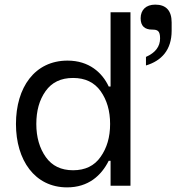

<svg xmlns="http://www.w3.org/2000/svg" viewBox="-20 -803 779 830"><path d="M611 -520C678 -540 722 -587 722 -670V-706C722 -757 698 -783 651 -783C611 -783 588 -760 588 -724C588 -691 605 -675 638 -675C661 -675 672 -670 672 -637C672 -602 652 -575 611 -557ZM270 7C362 7 418 -44 450 -108H458V0H544V-750H458V-429H450C422 -489 365 -541 272 -541C130 -541 49 -425 49 -267C49 -111 130 7 270 7ZM296 -67C244 -67 205 -86 178 -124C151 -162 137 -210 137 -267C137 -324 150 -371 177 -409C204 -447 243 -466 296 -466C348 -466 388 -447 415 -409C442 -371 456 -324 456 -267C456 -210 442 -163 415 -125C388 -86 348 -67 296 -67Z"/></svg>

Font: Be Vietnam
Style: Regular
Weight: 400
Designer: Gabriel Lam
Foundry: TypeRant
Version: Version 4.000